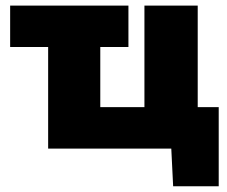

<svg xmlns="http://www.w3.org/2000/svg" viewBox="-20 -520 796 672"><path d="M586 132 579.5 0H148.5V-355.5H15.5V-500.5H429.5V-355.5H331V-145H485.5V-500.5H672V-145H745.5V132Z"/></svg>

Font: Commissioner ExtraBold
Style: Regular
Weight: 800
Designer: Kostas Bartsokas
Foundry: Kostas Bartsokas
Version: Version 1.000; ttfautohint (v1.8.3)